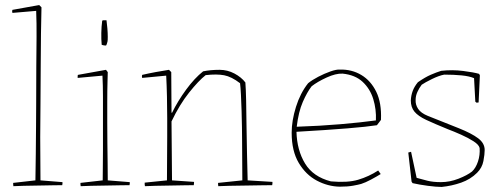

<svg xmlns="http://www.w3.org/2000/svg" viewBox="-20 -732 1982 759"><path d="M33 4Q32 0 32 -9L120 -19Q121 -66 121.5 -124Q122 -182 122.5 -235.5Q123 -289 123 -322Q123 -406 123.5 -469.5Q124 -533 124.5 -586Q125 -639 123 -689L29 -681Q27 -688 29 -693L135 -712L144 -703Q143 -653 142 -599Q141 -545 141 -477Q141 -409 140 -318Q138 -212 140 -19L227 -12Q227 -10 227 -6.5Q227 -3 226 0Q213 0 187 0.5Q161 1 131 1.5Q101 2 74.5 2.5Q48 3 33 4Z M299 4Q298 0 298 -9L386 -19Q386 -38 386.5 -71.5Q387 -105 387 -139Q387 -173 387 -193Q387 -224 387 -265Q387 -306 387 -350Q387 -394 385 -433L287 -424Q287 -427 287 -430.5Q287 -434 288 -436L399 -456L406 -447L405 -409Q404 -375 404 -328.5Q404 -282 404 -248Q404 -210 404.5 -166.5Q405 -123 405.5 -84Q406 -45 406 -19L493 -12Q493 -10 493 -6.5Q493 -3 492 0Q479 0 453 0.5Q427 1 397 1.5Q367 2 340.5 2.5Q314 3 299 4ZM382 -555Q380 -576 380.5 -602Q381 -628 384 -650Q386 -652 389.5 -652Q393 -652 397 -652H401Q403 -638 404.5 -619.5Q406 -601 406 -586.5Q406 -572 405 -568Q405 -566 402.5 -559Q400 -552 399 -552Q397 -552 392 -552.5Q387 -553 382 -555Z M553 4Q552 1 552 -2.5Q552 -6 552 -10L640 -19Q640 -63 640.5 -106.5Q641 -150 641 -193Q641 -224 641 -265Q641 -306 640 -350.5Q639 -395 637 -433L542 -424Q540 -431 542 -436Q568 -442 595 -447Q622 -452 648 -456L657 -447L658 -287L660 -286Q683 -333 716 -378Q749 -423 783 -450Q812 -456 848 -456Q879 -456 906.5 -441.5Q934 -427 950 -406Q952 -380 953 -334.5Q954 -289 954.5 -234Q955 -179 956.5 -122.5Q958 -66 959 -19L1057 -13Q1057 -11 1057 -7Q1057 -3 1056 0Q1043 0 1014 0.5Q985 1 951 1.5Q917 2 887.5 2.5Q858 3 843 4Q842 0 842 -9L938 -19L937 -180Q937 -198 936.5 -228.5Q936 -259 935 -293.5Q934 -328 932.5 -357.5Q931 -387 929 -403Q895 -429 866 -434.5Q837 -440 793 -435Q765 -413 727.5 -366Q690 -319 658 -252L660 -19L747 -13Q747 -11 747 -8Q747 -5 746 0Q733 0 707 0.5Q681 1 651 1.5Q621 2 594.5 2.5Q568 3 553 4Z M1323 6Q1276 5 1232.5 -18Q1189 -41 1161 -88Q1133 -135 1133 -207Q1133 -255 1150 -309.5Q1167 -364 1198 -403Q1214 -416 1238 -428.5Q1262 -441 1286 -449.5Q1310 -458 1324 -457Q1371 -458 1408.5 -435.5Q1446 -413 1467.5 -369Q1489 -325 1486 -258L1470 -237Q1432 -231 1353 -224.5Q1274 -218 1152 -211Q1154 -138 1186 -85.5Q1218 -33 1288 -15Q1354 -9 1396 -21.5Q1438 -34 1475 -58L1485 -44Q1469 -34 1446.5 -22Q1424 -10 1408 -5Q1398 -2 1376 2Q1354 6 1323 6ZM1153 -231Q1244 -234 1326 -241Q1408 -248 1466 -256Q1468 -300 1455.5 -340.5Q1443 -381 1413.5 -408.5Q1384 -436 1334 -441Q1307 -442 1271 -425.5Q1235 -409 1212 -391Q1194 -368 1177 -329Q1160 -290 1153 -231Z M1726 7Q1705 7 1671 2.5Q1637 -2 1611 -8L1607 -14L1595 -120L1594 -129L1605 -132L1627 -29Q1648 -23 1670 -17.5Q1692 -12 1723 -12Q1758 -12 1792.5 -25.5Q1827 -39 1846 -54Q1861 -68 1869.5 -93.5Q1878 -119 1876 -147Q1873 -160 1852 -173.5Q1831 -187 1803 -199.5Q1775 -212 1751 -221Q1697 -243 1665 -258Q1633 -273 1618.5 -290.5Q1604 -308 1604 -335Q1605 -355 1611.5 -372.5Q1618 -390 1632 -407Q1661 -427 1683 -436.5Q1705 -446 1724 -452Q1768 -457 1811 -451.5Q1854 -446 1874 -440L1877 -434L1872 -327L1864 -326L1859 -330L1854 -423Q1835 -431 1804.5 -434Q1774 -437 1736 -437Q1715 -433 1687.5 -419.5Q1660 -406 1647 -397Q1637 -384 1630 -368.5Q1623 -353 1623 -337Q1622 -318 1633 -301.5Q1644 -285 1671 -274Q1744 -245 1794 -225Q1844 -205 1870 -185.5Q1896 -166 1896 -139Q1896 -122 1891 -95.5Q1886 -69 1866 -49Q1840 -23 1803 -10Q1766 3 1726 7Z"/></svg>

Font: Labrada Thin
Style: Regular
Weight: 100
Designer: Mercedes Jáuregui
Foundry: Omnibus-Type Team
Version: Version 1.000; ttfautohint (v1.8.4.7-5d5b)